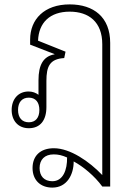

<svg xmlns="http://www.w3.org/2000/svg" viewBox="-20 -578 605 873"><path d="M218 275C285 275 315 215 315 157V156C358 179 410 222 445 270H481V-383C481 -500 406 -558 297 -558C181 -558 117 -490 117 -398V-375L228 -332V-331C177 -322 155 -283 155 -213V-147C143 -156 128 -162 110 -162C62 -162 33 -126 33 -78C33 -30 62 5 111 5C163 5 191 -31 191 -91V-210C191 -276 206 -310 272 -314L278 -343L153 -393C156 -475 207 -525 297 -525C384 -525 445 -478 445 -377V218C386 156 299 96 225 96C163 96 128 131 128 186C128 240 163 275 218 275ZM111 -22C80 -22 62 -43 62 -78C62 -113 80 -134 111 -134C142 -134 159 -113 159 -78C159 -43 142 -22 111 -22ZM218 246C181 246 160 223 160 186C160 148 183 124 224 124C245 124 262 128 285 138C286 194 267 246 218 246Z"/></svg>

Font: Noto Sans Thai Looped SemiCondensed ExtraLight
Style: Regular
Weight: 200
Width: 4
Designer: Sasikarn Vongin, Ben Mitchell
Foundry: The Fontpad Ltd
Version: Version 1.001